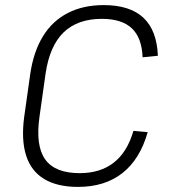

<svg xmlns="http://www.w3.org/2000/svg" viewBox="-20 -727 665 754"><path d="M286 7Q205 7 153.5 -24Q102 -55 82.5 -116.5Q63 -178 75 -268L99 -438Q112 -525 149 -585Q186 -645 246.5 -676Q307 -707 387 -707Q490 -707 543 -657.5Q596 -608 600 -508L540 -502Q537 -579 497.5 -616Q458 -653 380 -653Q285 -653 230 -600Q175 -547 159 -438L135 -268Q119 -155 157.5 -101Q196 -47 293 -47Q374 -47 427 -88.5Q480 -130 504 -213L560 -208Q530 -102 461 -47.5Q392 7 286 7Z"/></svg>

Font: Pathway Extreme 8pt Thin
Style: Italic
Weight: 100
Italic angle: -8°
Designer: Eduardo Rodriguez Tunni
Foundry: Eduardo Rodriguez Tunni
Version: Version 1.000